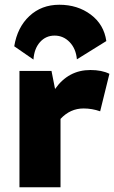

<svg xmlns="http://www.w3.org/2000/svg" viewBox="-20 -789 481 809"><path d="M121 -538 40 -594Q53 -674 104 -721.5Q155 -769 230 -769Q307 -769 362.5 -727.5Q418 -686 428 -616L304 -539Q300 -584 273.5 -611.5Q247 -639 210 -639Q173 -639 148.5 -611.5Q124 -584 121 -538ZM62 0V-490H197L212 -414Q268 -494 361 -494Q409 -494 441 -478L402 -320Q368 -332 332 -332Q276 -332 235 -288V0Z"/></svg>

Font: Cantarell Extra Bold
Style: Regular
Weight: 800
Designer: Dave Crossland, Nikolaus Waxweiler, Florian Fecher, Jacques Le Bailly, Eben Sorkin, Alexei Vanyashin, Alexios Zavras, Em
Version: Version 0.303